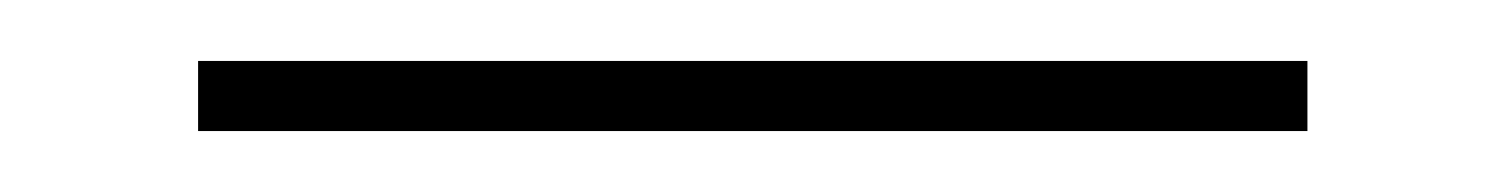

<svg xmlns="http://www.w3.org/2000/svg" viewBox="-20 8 494 63"><path d="M409 28V51H45V28Z"/></svg>

Font: Pathway Extreme 8pt Thin 12pt Thin
Style: Regular
Weight: 250
Version: Version 1.001;gftools[0.9.26]